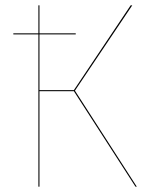

<svg xmlns="http://www.w3.org/2000/svg" viewBox="-20 -700 567 720"><path d="M493 0H488L257 -358H128V0H124V-571H30V-575H124V-680H128V-575H264V-571H128V-362H257L470 -680H476L261 -360Z"/></svg>

Font: FiraGO Four
Style: Regular
Weight: 100
Designer: bBox Type
Foundry: bBox Type GmbH
Version: Version 1.001